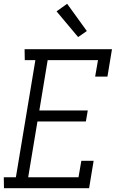

<svg xmlns="http://www.w3.org/2000/svg" viewBox="-25 -995 645 1015"><path d="M-4 0 -5 -58H59L162 -677H106L105 -735H567L543 -590H478L493 -677H227L183 -411H439L429 -353H173L124 -58H390L405 -145H470L446 0ZM388 -799 274 -935 330 -975 434 -831Z"/></svg>

Font: Iosevka Etoile Light
Style: Italic
Weight: 300
Italic angle: -9°
Designer: Belleve Invis
Foundry: Belleve Invis
Version: Version 22.1.2; ttfautohint (v1.8.4)